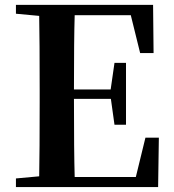

<svg xmlns="http://www.w3.org/2000/svg" viewBox="-20 -762 708 782"><path d="M572.3 -201.2H627L624 0H44.9V-35.2L139.6 -43.9Q141.6 -142.6 141.6 -345.7V-394.5Q141.6 -596.7 139.6 -697.3L44.9 -706.1V-742.2H603.5L605.5 -545.9H550.8L512.7 -700.2H284.2Q281.2 -602.5 281.2 -397.5H430.7L446.3 -505.9H493.2V-253.9H446.3L431.6 -359.4H281.2Q281.2 -142.6 284.2 -41H533.2Z"/></svg>

Font: Bpmf Zihi Serif Bold
Style: Bold
Weight: 700
Foundry: But Ko
Version: Version 1.320